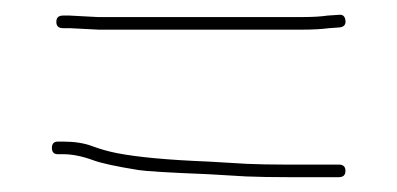

<svg xmlns="http://www.w3.org/2000/svg" viewBox="-20 -420 535 259"><path d="M50 -220.5C50 -214.8 52.7 -212 58 -212H65C77.4 -212 90.9 -209.3 105.6 -203.9C116.6 -199.8 137.1 -195.4 167 -190.6C177 -189 208.4 -187.1 261 -185L312 -182C328.7 -181.3 347.4 -181 368.2 -181H437C443 -181 446 -183.8 446 -189.5C446 -195.2 443 -198 437 -198H362.5C345.5 -198 329 -198.3 313 -199L262 -202C206.2 -204.2 164.7 -208.1 137.5 -213.5C125.8 -215.8 114.7 -219 104 -223C93.3 -227 80.3 -229 65 -229H58C52.7 -229 50 -226.2 50 -220.5ZM113 -380H388C402 -380 414 -380.7 424 -382L438 -383C444 -383.7 446.7 -386.8 446 -392.5C445.3 -398.2 442.3 -400.7 437 -400L422 -399C413.3 -397.7 402 -397 388 -397H112L74 -399H65C59 -399 56 -396.2 56 -390.5C56 -384.8 59 -382 65 -382H74Z"/></svg>

Font: Proton
Style: Bk
Weight: 500
Version: Version 1.017